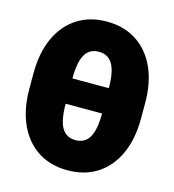

<svg xmlns="http://www.w3.org/2000/svg" viewBox="-111 -832 851 937"><g transform="rotate(15 314.5 -363.5)"><path d="M314.5 11.7Q228 11.7 164.8 -29.3Q101.6 -70.3 67.1 -146Q32.7 -221.7 32.7 -324.7V-402.8Q32.7 -506.3 67.1 -581.8Q101.6 -657.2 164.8 -698.2Q228 -739.3 314.5 -739.3Q401.4 -739.3 464.6 -698.2Q527.8 -657.2 562.3 -581.8Q596.7 -506.3 596.7 -402.8V-324.7Q596.7 -221.7 562.3 -146Q527.8 -70.3 464.6 -29.3Q401.4 11.7 314.5 11.7ZM314.5 -140.6Q361.8 -140.6 384.3 -179.2Q406.7 -217.8 406.7 -301.3V-426.3Q406.7 -509.8 384.3 -548.3Q361.8 -586.9 314.5 -586.9Q267.1 -586.9 244.9 -548.3Q222.7 -509.8 222.7 -426.3V-301.3Q222.7 -217.8 244.9 -179.2Q267.1 -140.6 314.5 -140.6ZM197.3 -299.8V-427.7H429.2V-299.8Z"/></g></svg>

Font: Inter 16pt Black
Style: Regular
Weight: 900
Version: Version 4.001;git-66647c0bb